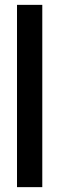

<svg xmlns="http://www.w3.org/2000/svg" viewBox="-20 -770 244 790"><path d="M154 0H50V-750H154Z"/></svg>

Font: Edgecutting Lite Medium
Style: Medium
Weight: 500
Designer: RandomMaerks (Nguyen Gia Bao)
Version: Version 1.0